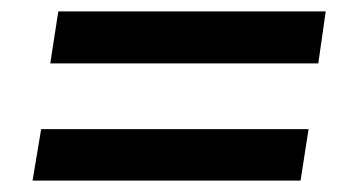

<svg xmlns="http://www.w3.org/2000/svg" viewBox="-20 -462 616 336"><path d="M68 -351 82 -442H550L537 -351ZM37 -146 52 -236H520L506 -146Z"/></svg>

Font: Nunitoga
Style: Bold Italic
Weight: 700
Italic angle: -9°
Designer: Vernon Adams
Foundry: Vernon Adams
Version: Version 1.0